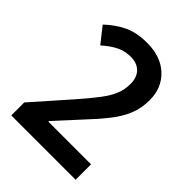

<svg xmlns="http://www.w3.org/2000/svg" viewBox="-207 -833 943 943"><g transform="rotate(45 264.5 -362.0)"><path d="M485 0H38V-90L204 -278Q255 -336 285 -376Q315 -416 329 -450Q343 -484 343 -523Q343 -569 318 -594Q293 -619 249 -619Q210 -619 176 -602.5Q142 -586 104 -552L40 -633Q83 -674 133.5 -699Q184 -724 258 -724Q354 -724 410 -671Q466 -618 466 -534Q466 -478 447 -431Q428 -384 390.5 -336.5Q353 -289 299 -232L189 -112V-107H485Z"/></g></svg>

Font: Noto Sans Arabic UI SmCn SmBd
Style: Regular
Weight: 600
Width: 4
Designer: Monotype Design Team, Nadine Chahine and Nizar Qandah
Foundry: Monotype Imaging Inc.
Version: Version 2.010; ttfautohint (v1.8.4.7-5d5b)